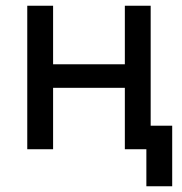

<svg xmlns="http://www.w3.org/2000/svg" viewBox="-20 -520 635 669"><path d="M415 -214H165V0H75V-500H165V-296H415V-500H505V-82H580V129H490V0H415Z"/></svg>

Font: PT Root UI Web Medium
Style: Regular
Weight: 500
Designer: Vitaly Kuzmin
Foundry: ParaType Ltd.
Version: Version 1.001W